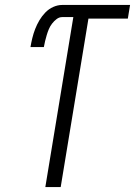

<svg xmlns="http://www.w3.org/2000/svg" viewBox="-20 -755 545 775"><path d="M163 0 276 -686H231Q219 -686 208.5 -678Q198 -670 190 -659.5Q182 -649 177 -637Q172 -625 168.5 -613Q165 -601 162 -589Q159 -577 157 -565H103Q106 -583 110.5 -601.5Q115 -620 122 -638Q129 -656 139 -673Q149 -690 163 -704.5Q177 -719 195 -727Q213 -735 231 -735H505L496 -680H337L225 0Z"/></svg>

Font: Iosevka Light Oblique
Style: Regular
Weight: 300
Italic angle: -9°
Monospace: yes
Designer: Belleve Invis
Foundry: Belleve Invis
Version: Version 32.5.0; ttfautohint (v1.8.4)